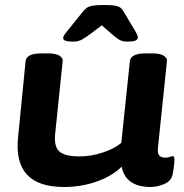

<svg xmlns="http://www.w3.org/2000/svg" viewBox="-20 -738 733 766"><path d="M235 8Q32 8 52 -189L82 -493Q85 -525 145 -525H173Q203 -525 217.5 -515.5Q232 -506 230 -494L200 -203Q195 -154 216.5 -134Q238 -114 298 -114Q343 -114 390 -129.5Q437 -145 464 -168L498 -493Q501 -525 561 -525H589Q619 -525 633.5 -515.5Q648 -506 646 -494L610 -147Q608 -126 615.5 -117.5Q623 -109 639 -109Q650 -109 657.5 -112Q665 -115 668 -115Q676 -115 676 -103Q676 -99 675 -84.5Q674 -70 669 -44Q664 -16 635.5 -4Q607 8 581 8Q533 8 503.5 -11.5Q474 -31 465 -73Q430 -37 368 -14.5Q306 8 235 8ZM273 -572Q250 -572 241 -575.5Q232 -579 232 -586Q232 -591 235.5 -597Q239 -603 249 -615L307 -687Q316 -698 324 -705Q332 -712 348 -715Q364 -718 395 -718Q426 -718 441 -715Q456 -712 463 -705Q470 -698 476 -687L519 -615Q524 -606 527 -600Q530 -594 530 -589Q530 -581 521.5 -576.5Q513 -572 487 -572Q468 -572 455 -580Q442 -588 426 -602L386 -637L340 -602Q321 -588 306.5 -580Q292 -572 273 -572Z"/></svg>

Font: Asap Expanded Expanded Regular
Style: Bold Italic
Weight: 700
Width: 7
Italic angle: -6°
Designer: Pablo Cosgaya
Foundry: Omnibus-Type
Version: Version 3.001; ttfautohint (v1.8.4.7-5d5b)